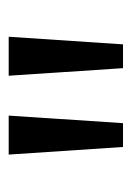

<svg xmlns="http://www.w3.org/2000/svg" viewBox="48 -802 298 433"><g transform="rotate(-90 196.5 -585.0)"><path d="M242.7 -713.9H330.6L313.5 -456.1H259.8ZM64.9 -713.9H152.8L135.7 -456.1H82Z"/></g></svg>

Font: Viking Open Sans
Style: Regular
Weight: 400
Foundry: Ascender Corporation
Version: Version 2.001